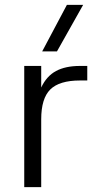

<svg xmlns="http://www.w3.org/2000/svg" viewBox="-20 -772 390 792"><path d="M80 -500H150V-411Q172 -458 211 -479Q250 -500 310 -500H340V-440H310Q225 -440 187.5 -403Q150 -366 150 -280V0H80ZM256 -752H323L215 -560H154Z"/></svg>

Font: Goli Light
Style: Regular
Weight: 300
Designer: jaikishan Patel
Foundry: MagicType
Version: Version 1.000